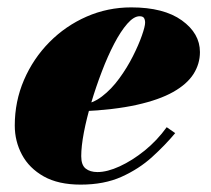

<svg xmlns="http://www.w3.org/2000/svg" viewBox="-20 -490 572 520"><path d="M198.5 10Q138 10 98.5 -12.2Q59 -34.5 39.5 -71Q20 -107.5 20 -150Q20 -215.5 45 -273.5Q70 -331.5 113.8 -375.8Q157.5 -420 214.5 -445Q271.5 -470 335.5 -470Q423.5 -470 472.5 -434.8Q521.5 -399.5 521.5 -349Q521.5 -317 504 -289.5Q486.5 -262 448.8 -240.8Q411 -219.5 350.2 -206Q289.5 -192.5 202.5 -188.5V-207.5Q230.5 -209 256.2 -228.8Q282 -248.5 303.2 -277.8Q324.5 -307 340 -337.8Q355.5 -368.5 364.2 -393.5Q373 -418.5 373 -428.5Q373 -436.5 370 -441.2Q367 -446 358 -446Q342.5 -446 324.8 -425.8Q307 -405.5 289.2 -371.5Q271.5 -337.5 255.8 -296.2Q240 -255 227.2 -212.2Q214.5 -169.5 207.2 -131.5Q200 -93.5 200 -67Q200 -43 212 -33.5Q224 -24 244 -24Q270.5 -24 304.2 -39.5Q338 -55 371.8 -82.2Q405.5 -109.5 431.5 -145.5L454.5 -129.5Q427.5 -97 392 -64.8Q356.5 -32.5 309.2 -11.2Q262 10 198.5 10Z"/></svg>

Font: Bodoni Moda 9pt Black
Style: Italic
Weight: 900
Italic angle: -13°
Designer: Owen Earl
Foundry: indestructible type
Version: Version 2.004